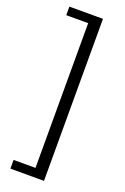

<svg xmlns="http://www.w3.org/2000/svg" viewBox="-180 -845 698 1070"><g transform="rotate(20 169.0 -310.5)"><path d="M34.2 169.9V118.2H164.1V-740.2H34.2V-791H233.4V169.9Z"/></g></svg>

Font: GenYoGothic TW TTF Regular
Style: Regular
Weight: 400
Version: Version 1.300